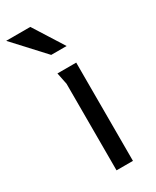

<svg xmlns="http://www.w3.org/2000/svg" viewBox="-241 -787 684 841"><g transform="rotate(-30 100.5 -366.5)"><path d="M84 -438Q84 -439 81 -452.5Q78 -466 75.5 -480Q73 -494 72 -497H167V0H84ZM71 -733 167 -581H89L-51 -733Z"/></g></svg>

Font: Rosario Light Light
Style: Regular
Weight: 300
Version: Version 1.101; ttfautohint (v1.8.1.43-b0c9)